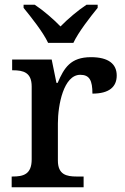

<svg xmlns="http://www.w3.org/2000/svg" viewBox="-20 -786 525 806"><path d="M182 -606H288C309 -651 359 -715 390 -753V-766H343C308 -743 264 -706 234 -675C204 -706 161 -743 126 -766H79V-753C110 -715 161 -651 182 -606ZM29 0H331V-45H302C259 -45 223 -53 223 -112V-268C223 -345 247 -472 317 -472C356 -472 368 -448 368 -393C439 -393 470 -422 470 -469C470 -517 436 -546 362 -546C276 -546 249 -501 222 -438H217L197 -536H31V-491H34C78 -491 113 -482 113 -423V-117C113 -54 78 -45 33 -45H29Z"/></svg>

Font: Noto Serif Malayalam Medium
Style: Regular
Weight: 500
Designer: Indian type Foundry, Jelle Bosma, Monotype Design Team
Foundry: Monotype Imaging Inc.
Version: Version 2.104